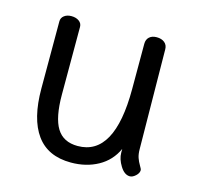

<svg xmlns="http://www.w3.org/2000/svg" viewBox="-81 -596 709 682"><g transform="rotate(15 273.5 -254.5)"><path d="M482 -38Q482 -27 471 -17Q460 -7 450 -7Q430 -7 414.5 -32Q399 -57 399 -80V-94Q378 -48 334.5 -24Q291 0 235 0Q150 0 108 -58Q66 -116 66 -227V-474Q66 -487 76.5 -495Q87 -503 103 -503Q120 -503 131 -495Q142 -487 142 -474V-225Q142 -141 166 -102Q190 -63 243 -63Q378 -63 378 -308V-475Q378 -491 388 -500Q398 -509 415 -509Q433 -509 444 -500Q455 -491 455 -475L459 -110Q459 -91 463.5 -78Q468 -65 475 -53.5Q482 -42 482 -38Z"/></g></svg>

Font: Mali
Style: Regular
Weight: 400
Version: Version 1.000; ttfautohint (v1.6)